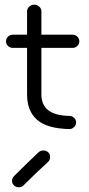

<svg xmlns="http://www.w3.org/2000/svg" viewBox="-20 -547 386 830"><path d="M294 -340H159V-138Q159 -48 280 -46Q292 -46 300.5 -37.5Q309 -29 309 -18Q309 -6 300 2.5Q291 11 280 11Q184 9 140.5 -29Q97 -67 97 -138V-340H35Q23 -340 14.5 -348.5Q6 -357 6 -368Q6 -380 14.5 -388.5Q23 -397 35 -397H97V-498Q97 -510 106.5 -518.5Q116 -527 128 -527Q140 -527 149.5 -518.5Q159 -510 159 -498V-397H294Q306 -397 314.5 -388.5Q323 -380 323 -368Q323 -357 314.5 -348.5Q306 -340 294 -340ZM40 215Q104 151 147 111Q156 103 168.5 103.5Q181 104 189 112Q197 120 196.5 132.5Q196 145 188 153Q140 196 82 254Q75 262 62.5 262.5Q50 263 41 255Q32 247 32 235Q32 223 40 215Z"/></svg>

Font: Hoogli Medium
Style: Regular
Weight: 500
Designer: Anand Singh Naorem
Foundry: Brand New Type
Version: Version 1.00 b007